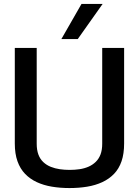

<svg xmlns="http://www.w3.org/2000/svg" viewBox="-20 -943 705 973"><path d="M55 -216V-700H166V-215Q166 -183 174.5 -160Q183 -137 199.5 -121.5Q216 -106 237.5 -97.5Q259 -89 283 -85.5Q307 -82 333 -82Q359 -82 383 -85.5Q407 -89 428 -98Q449 -107 465 -122.5Q481 -138 489.5 -160.5Q498 -183 498 -215V-700H609V-216Q609 -164 596 -126Q583 -88 558 -62Q533 -36 498.5 -20Q464 -4 422 3Q380 10 332 10Q285 10 243 3Q201 -4 166.5 -20Q132 -36 107 -62Q82 -88 68.5 -126Q55 -164 55 -216ZM291 -745 393 -923H500L374 -745Z"/></svg>

Font: Georama ExtraCondensed Thin Medium
Style: Regular
Weight: 500
Version: Version 1.001